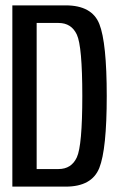

<svg xmlns="http://www.w3.org/2000/svg" viewBox="-20 -695 444 715"><path d="M26 0H224.5Q322 0 349.8 -69.5Q377.5 -139 377.5 -337.5Q377.5 -536 350 -605.5Q322.5 -675 224.5 -675H26ZM116.5 -65.5V-609.5H198Q246 -609.5 266.2 -566Q286.5 -522.5 286.5 -337.5Q286.5 -153 266.2 -109.2Q246 -65.5 198 -65.5Z"/></svg>

Font: Anybody Condensed
Style: Regular
Weight: 400
Width: 3
Designer: Tyler Finck
Foundry: Etcetera Type Company
Version: Version 1.113;gftools[0.9.25]